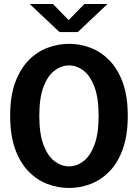

<svg xmlns="http://www.w3.org/2000/svg" viewBox="-20 -924 690 955"><path d="M323.5 11Q268 11 215.5 -9Q163 -29 121.5 -71.8Q80 -114.5 55.2 -183Q30.5 -251.5 30.5 -348Q30.5 -444.5 55.2 -512.5Q80 -580.5 121.5 -623.2Q163 -666 215.5 -686Q268 -706 323.5 -706Q379 -706 431 -686Q483 -666 524.8 -623.2Q566.5 -580.5 591 -512.5Q615.5 -444.5 615.5 -348Q615.5 -251.5 591 -183Q566.5 -114.5 524.8 -71.8Q483 -29 431 -9Q379 11 323.5 11ZM323.5 -96.5Q361.5 -96.5 395 -122Q428.5 -147.5 449.5 -202.8Q470.5 -258 470.5 -348Q470.5 -437.5 449.5 -492.8Q428.5 -548 395 -573.2Q361.5 -598.5 323.5 -598.5Q285.5 -598.5 251.5 -573.2Q217.5 -548 196.5 -492.8Q175.5 -437.5 175.5 -348Q175.5 -258 196.5 -202.8Q217.5 -147.5 251.5 -122Q285.5 -96.5 323.5 -96.5ZM128 -904H243.5L321.5 -824L399.5 -904H514.5L367 -764.5H276Z"/></svg>

Font: Trispace SemiBold
Style: Regular
Weight: 600
Designer: Tyler Finck
Foundry: Etcetera Type Company
Version: Version 1.210; ttfautohint (v1.8.3)